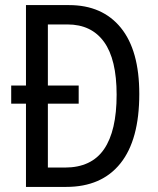

<svg xmlns="http://www.w3.org/2000/svg" viewBox="-20 -800 620 754"><path d="M251 -780Q382 -780 454.5 -691Q527 -602 527 -431Q527 -251 453 -158.5Q379 -66 240 -66H82V-393H24V-464H82V-780ZM245 -704H168V-464H289V-393H168V-142H235Q339 -142 388.5 -214Q438 -286 438 -428Q438 -567 388.5 -635.5Q339 -704 245 -704Z"/></svg>

Font: Noto Sans Malayalam UI Condensed
Style: Regular
Weight: 400
Width: 3
Designer: Jelle Bosma - Monotype Design Team
Foundry: Monotype Imaging Inc.
Version: Version 2.104; ttfautohint (v1.8.4.7-5d5b)